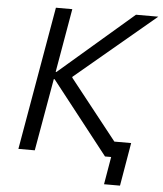

<svg xmlns="http://www.w3.org/2000/svg" viewBox="-57 -750 792 934"><g transform="rotate(5 339.0 -282.5)"><path d="M479 0H509L486 135H564L600 -76H518L287 -368V-372L678 -700H569L208 -389H204L258 -700H178L56 0H136L198 -353H202Z"/></g></svg>

Font: Fixel Display 20240404
Style: Italic
Weight: 400
Italic angle: -10°
Designer: AlfaBravo + MacPaw
Foundry: Kyrylo Tkachov, Marchela Mozhyna, Serhii Makarenko, Maria Weinstein, Zakhar Kryvoshyya
Version: Version 1.211;Glyphs 3.2 (3225)